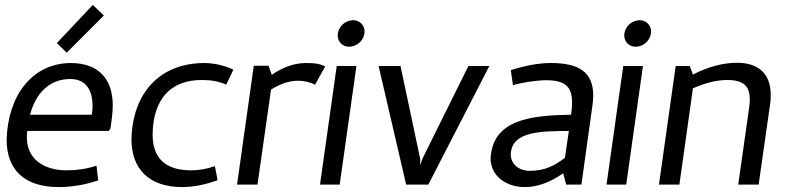

<svg xmlns="http://www.w3.org/2000/svg" viewBox="-20 -750 3199 780"><path d="M357 -730 211 -575 251 -536 402 -687ZM356 -320C356 -309 355 -296 353 -284H102C124 -366 176 -429 266 -429C330 -429 356 -382 356 -320ZM7 -183C7 -59 80 10 219 10C271 10 324 1 379 -17L372 -77C333 -64 293 -58 252 -58C151 -58 89 -109 89 -192C89 -200 90 -209 91 -218H422L429 -229C433 -258 438 -291 438 -322C438 -428 382 -494 266 -494C108 -492 12 -359 7 -183Z M802 -425C839 -425 871 -419 899 -406L928 -467C890 -485 848 -494 807 -494C628 -492 519 -372 514 -185C514 -63 586 10 720 10C764 10 812 1 864 -18L853 -75C821 -64 789 -58 757 -58C653 -58 600 -106 600 -204C602 -344 670 -426 802 -425Z M1224 -494C1177 -494 1130 -478 1084 -446L1071 -483H1011L943 0H1026L1081 -386C1119 -410 1155 -422 1191 -422C1217 -422 1239 -416 1260 -406L1301 -480C1279 -491 1260 -494 1224 -494Z M1461 -622C1461 -648 1441 -668 1414 -668C1382 -667 1353 -642 1352 -606C1352 -580 1372 -560 1399 -560C1431 -561 1460 -586 1461 -622ZM1348 -482 1280 0H1360L1428 -482Z M1968 -482H1883L1696 -105L1687 -79V-105L1607 -482H1518L1630 0H1720Z M2291 -218 2275 -109C2236 -79 2195 -56 2133 -56C2089 -56 2055 -82 2055 -123C2058 -218 2180 -217 2291 -218ZM2218 -494C2169 -494 2115 -484 2055 -465L2064 -404C2097 -414 2158 -424 2198 -424C2277 -424 2304 -397 2304 -334C2304 -319 2303 -303 2300 -284C2138 -281 1982 -266 1973 -107C1973 -36 2035 10 2112 10C2163 10 2215 -9 2268 -46L2280 0H2342L2386 -316C2388 -332 2390 -347 2390 -361C2390 -456 2334 -494 2218 -494Z M2625 -622C2625 -648 2605 -668 2578 -668C2546 -667 2517 -642 2516 -606C2516 -580 2536 -560 2563 -560C2595 -561 2624 -586 2625 -622ZM2512 -482 2444 0H2524L2592 -482Z M3026 -346C3026 -335 3025 -323 3023 -310L2979 0H3062L3109 -330C3111 -342 3111 -354 3111 -365C3111 -447 3065 -495 2974 -495C2918 -495 2857 -479 2795 -447L2782 -482H2725L2657 0H2740L2795 -391C2846 -414 2893 -425 2934 -425C3000 -425 3026 -401 3026 -346Z"/></svg>

Font: Cantarell
Style: Oblique
Weight: 400
Italic angle: -8°
Designer: Dave Crossland
Version: Version 0.024